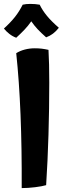

<svg xmlns="http://www.w3.org/2000/svg" viewBox="-27 -932 339 982"><path d="M225 -510Q225 -379 221 -244Q217 -109 209 15Q189 21 152.5 25.5Q116 30 84 30Q85 -173 78 -346Q71 -519 56 -660Q75 -672 99.5 -678.5Q124 -685 151 -685Q171 -685 187 -683Q203 -681 221 -677Q223 -642 224 -601.5Q225 -561 225 -510ZM274 -790Q260 -772 244 -760Q228 -748 209 -741Q183 -764 166 -782Q149 -800 133 -823Q117 -800 98.5 -780.5Q80 -761 56 -739Q37 -746 21 -758.5Q5 -771 -7 -786Q28 -818 50 -846Q72 -874 89 -908Q97 -910 107 -911Q117 -912 128 -912Q141 -912 153 -911Q165 -910 176 -908Q190 -879 213 -851Q236 -823 274 -790Z"/></svg>

Font: Atma SemiBold
Style: Regular
Weight: 600
Designer: Gregori Vincens, Jeremie Hornus, Riccardo Olocco, Yoann Minet.
Foundry: black foundry
Version: Version 1.102;PS 1.100;hotconv 1.0.86;makeotf.lib2.5.63406